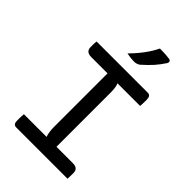

<svg xmlns="http://www.w3.org/2000/svg" viewBox="-272 -1040 1143 1143"><g transform="rotate(45 300.0 -468.5)"><path d="M347 -56H256L265 -84Q259 -99 256 -119Q253 -139 253 -161Q253 -220 253 -280Q253 -340 253 -400.5Q253 -461 253 -522Q253 -583 253 -644H344L335 -616Q342 -602 344.5 -583.5Q347 -565 347 -544Q347 -484 347 -423.5Q347 -363 347 -301.5Q347 -240 347 -179Q347 -118 347 -56ZM528 0H96Q90 0 85 -2Q80 -4 76.5 -9Q73 -14 72 -20Q71 -26 71 -33Q71 -44 71 -53Q71 -62 71.5 -70.5Q72 -79 73 -88H485Q502 -88 511.5 -83Q521 -78 525 -69.5Q529 -61 529 -49Q529 -40 529 -32Q529 -24 528.5 -16.5Q528 -9 528 0ZM73 -700H504Q518 -700 523.5 -690.5Q529 -681 529 -665Q529 -658 529 -651.5Q529 -645 528.5 -638.5Q528 -632 528 -626Q528 -620 527 -612H116Q93 -612 82 -622Q71 -632 71 -650Q71 -657 71 -663.5Q71 -670 71 -676Q71 -682 71.5 -688Q72 -694 73 -700ZM369 -937Q389 -937 402 -936.5Q415 -936 426 -935Q437 -934 452 -932Q461 -930 463.5 -923Q466 -916 462 -908Q450 -890 438.5 -874.5Q427 -859 414.5 -845Q402 -831 387 -816.5Q372 -802 352 -784Q344 -779 335.5 -776Q327 -773 316 -773Q303 -773 292.5 -774Q282 -775 273 -776.5Q264 -778 253 -780Q279 -806 299.5 -831Q320 -856 337.5 -882Q355 -908 369 -937Z"/></g></svg>

Font: Rec Mono Semicasual
Style: Regular
Weight: 400
Version: Version 1.085; ttfautohint (v1.8.4.7-5d5b)